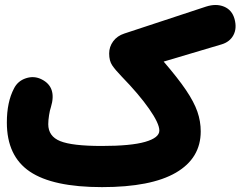

<svg xmlns="http://www.w3.org/2000/svg" viewBox="-20 -683 976 779"><path d="M7.8 -186Q7.8 -269 36.6 -323.7Q51.8 -354.5 85.2 -365.5Q118.7 -376.5 149.4 -360.8Q211.4 -329.6 186.5 -248Q182.1 -235.8 179 -215.3Q175.8 -194.8 175.8 -179.2Q175.8 -129.9 224.4 -110.4Q272.9 -90.8 392.6 -90.8Q511.2 -90.8 568.8 -107.4Q626.5 -124 626.5 -153.3Q626.5 -182.1 585 -241.5Q543.5 -300.8 473.6 -372.6Q448.2 -398.9 435.5 -417.5Q422.9 -436 422.9 -465.8Q422.9 -493.2 439.2 -515.4Q455.6 -537.6 484.4 -546.9L815.9 -656.2Q856.9 -669.4 889.2 -656Q921.4 -642.6 931.6 -606Q941.9 -567.9 927 -540.3Q912.1 -512.7 878.9 -502.9L644 -433.1Q701.7 -366.2 734.4 -317.9Q767.1 -269.5 780.8 -230.2Q794.4 -190.9 794.4 -149.9Q794.4 -41 693.6 17.6Q592.8 76.2 394 76.2Q194.3 76.2 101.1 13.2Q7.8 -49.8 7.8 -186Z"/></svg>

Font: Mikhak-DS1-FD Black
Style: Regular
Weight: 900
Designer: Amin Abedi
Version: Version 3.2